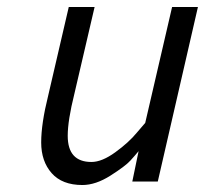

<svg xmlns="http://www.w3.org/2000/svg" viewBox="-20 -520 587 550"><path d="M216 10Q158 10 128 -24Q98 -58 98 -112Q98 -166 118 -246L177 -500H251L193 -251Q174 -175 174 -131Q174 -56 242 -56Q272 -56 310.5 -84Q349 -112 372 -140L396 -168L473 -500H547L432 0H359L377 -87Q368 -76 353.5 -60Q339 -44 296.5 -17Q254 10 216 10Z"/></svg>

Font: TitilliumWebItalic
Style: Italic
Weight: 400
Italic angle: -13°
Version: Version 1.001;PS 57.000;hotconv 1.0.70;makeotf.lib2.5.55311